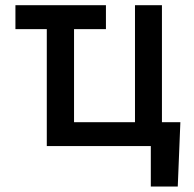

<svg xmlns="http://www.w3.org/2000/svg" viewBox="-20 -550 730 723"><path d="M378.9 -440.4H258.8V-89.8H488.3V-530.3H589.8V-89.8H659.2L649.4 152.3H547.9V0H156.2V-440.4H38.1V-530.3H378.9Z"/></svg>

Font: Pretendard Std Medium
Style: Regular
Weight: 500
Designer: Base glyphs from Inter by Rasmus Andersson; Hangeul glyphs from Noto Sans CJK(Source Han Sans) by Jang Soo-young and Kan
Foundry: Kil Hyung-jin
Version: Version 1.309